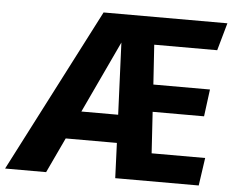

<svg xmlns="http://www.w3.org/2000/svg" viewBox="-108 -752 990 811"><g transform="rotate(5 387.0 -346.5)"><path d="M791 -576 824 -693H299L-58 0H116L186 -149H403L409 0H763L780 -118H553L542 -293H760L775 -408H535L524 -576ZM242 -268 385 -573 398 -268Z"/></g></svg>

Font: Fira Sans
Style: Bold Italic
Weight: 700
Italic angle: -8°
Designer: bBox Type GmbH & Carrois Corporate GbR & Edenspiekermann AG
Foundry: bBox Type GmbH & Carrois Corporate GbR & Edenspiekermann AG
Version: Version 4.301;PS 004.301;hotconv 1.0.88;makeotf.lib2.5.64775